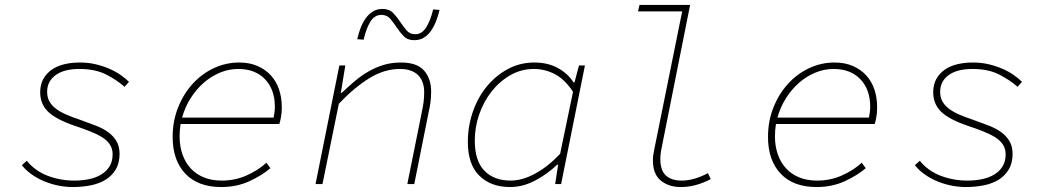

<svg xmlns="http://www.w3.org/2000/svg" viewBox="-20 -742 4240 774"><path d="M273 12Q244 12 214.5 6Q185 0 157.5 -11.5Q130 -23 107 -39.5Q84 -56 68 -76L88 -94Q121 -53 172 -33.5Q223 -14 280 -14Q312 -14 340 -20Q368 -26 389 -39Q410 -52 422 -72Q434 -92 434 -120Q434 -143 422.5 -160Q411 -177 390.5 -189.5Q370 -202 342 -213Q314 -224 281 -235Q205 -261 173.5 -292Q142 -323 142 -370Q142 -401 154.5 -423.5Q167 -446 188.5 -461Q210 -476 239 -483Q268 -490 302 -490Q336 -490 365.5 -483Q395 -476 420.5 -465Q446 -454 466 -440Q486 -426 500 -412L482 -392Q452 -419 408 -441.5Q364 -464 300 -464Q238 -464 204 -439Q170 -414 170 -372Q170 -349 179.5 -332.5Q189 -316 206.5 -303Q224 -290 248.5 -279.5Q273 -269 303 -259Q337 -247 366.5 -235.5Q396 -224 417 -208.5Q438 -193 450 -172Q462 -151 462 -122Q462 -85 447 -59.5Q432 -34 406.5 -18Q381 -2 346.5 5Q312 12 273 12Z M872 12Q778 12 727 -42Q676 -96 676 -190Q676 -254 698 -309Q720 -364 757 -404.5Q794 -445 842.5 -467.5Q891 -490 944 -490Q986 -490 1018 -476Q1050 -462 1072 -438Q1094 -414 1105 -381Q1116 -348 1116 -309Q1116 -287 1112.5 -268.5Q1109 -250 1106 -242H708Q706 -230 705 -217.5Q704 -205 704 -192Q704 -153 715.5 -120Q727 -87 748.5 -63.5Q770 -40 801.5 -27Q833 -14 874 -14Q927 -14 973.5 -34.5Q1020 -55 1054 -86L1070 -64Q1038 -36 986.5 -12Q935 12 872 12ZM940 -464Q903 -464 867.5 -449.5Q832 -435 802 -409Q772 -383 749 -347Q726 -311 714 -268H1083Q1088 -291 1088 -312Q1088 -381 1048.5 -422.5Q1009 -464 940 -464Z M1252 0 1348 -478H1372L1354 -368H1358Q1383 -392 1409 -414Q1435 -436 1464 -453Q1493 -470 1525.5 -480Q1558 -490 1596 -490Q1662 -490 1690 -457Q1718 -424 1718 -374Q1718 -350 1715.5 -330.5Q1713 -311 1708 -290L1650 0H1622L1680 -288Q1685 -311 1687.5 -330Q1690 -349 1690 -370Q1690 -415 1665 -439.5Q1640 -464 1592 -464Q1529 -464 1468.5 -426.5Q1408 -389 1346 -324L1280 0ZM1650 -580Q1623 -580 1607.5 -596Q1592 -612 1579.5 -631Q1567 -650 1553.5 -666Q1540 -682 1518 -682Q1489 -682 1472 -653Q1455 -624 1446 -582L1420 -584Q1425 -606 1433 -627.5Q1441 -649 1453 -666.5Q1465 -684 1482 -695Q1499 -706 1522 -706Q1549 -706 1564.5 -690Q1580 -674 1592.5 -655Q1605 -636 1618.5 -620Q1632 -604 1654 -604Q1682 -604 1699.5 -634Q1717 -664 1726 -704L1752 -702Q1747 -681 1739 -659.5Q1731 -638 1719 -620Q1707 -602 1690 -591Q1673 -580 1650 -580Z M2036 12Q1959 12 1912.5 -33.5Q1866 -79 1866 -170Q1866 -233 1886 -291Q1906 -349 1942 -393Q1978 -437 2027 -463.5Q2076 -490 2134 -490Q2188 -490 2228.5 -468Q2269 -446 2292 -410H2296L2314 -478H2338L2242 0H2218L2230 -78H2226Q2185 -39 2136 -13.5Q2087 12 2036 12ZM2038 -14Q2086 -14 2138 -42.5Q2190 -71 2238 -122L2290 -372Q2257 -422 2217 -443Q2177 -464 2132 -464Q2081 -464 2037.5 -439Q1994 -414 1962 -373.5Q1930 -333 1912 -281.5Q1894 -230 1894 -176Q1894 -93 1933 -53.5Q1972 -14 2038 -14Z M2724 12Q2676 12 2644 -14Q2612 -40 2612 -96Q2612 -115 2618 -142L2730 -696H2552L2558 -722H2762L2648 -150Q2642 -123 2642 -100Q2642 -55 2664.5 -34.5Q2687 -14 2728 -14Q2777 -14 2834 -44L2845 -20Q2817 -5 2786.5 3.5Q2756 12 2724 12Z M3272 12Q3178 12 3127 -42Q3076 -96 3076 -190Q3076 -254 3098 -309Q3120 -364 3157 -404.5Q3194 -445 3242.5 -467.5Q3291 -490 3344 -490Q3386 -490 3418 -476Q3450 -462 3472 -438Q3494 -414 3505 -381Q3516 -348 3516 -309Q3516 -287 3512.5 -268.5Q3509 -250 3506 -242H3108Q3106 -230 3105 -217.5Q3104 -205 3104 -192Q3104 -153 3115.5 -120Q3127 -87 3148.5 -63.5Q3170 -40 3201.5 -27Q3233 -14 3274 -14Q3327 -14 3373.5 -34.5Q3420 -55 3454 -86L3470 -64Q3438 -36 3386.5 -12Q3335 12 3272 12ZM3340 -464Q3303 -464 3267.5 -449.5Q3232 -435 3202 -409Q3172 -383 3149 -347Q3126 -311 3114 -268H3483Q3488 -291 3488 -312Q3488 -381 3448.5 -422.5Q3409 -464 3340 -464Z M3873 12Q3844 12 3814.5 6Q3785 0 3757.5 -11.5Q3730 -23 3707 -39.5Q3684 -56 3668 -76L3688 -94Q3721 -53 3772 -33.5Q3823 -14 3880 -14Q3912 -14 3940 -20Q3968 -26 3989 -39Q4010 -52 4022 -72Q4034 -92 4034 -120Q4034 -143 4022.5 -160Q4011 -177 3990.5 -189.5Q3970 -202 3942 -213Q3914 -224 3881 -235Q3805 -261 3773.5 -292Q3742 -323 3742 -370Q3742 -401 3754.5 -423.5Q3767 -446 3788.5 -461Q3810 -476 3839 -483Q3868 -490 3902 -490Q3936 -490 3965.5 -483Q3995 -476 4020.5 -465Q4046 -454 4066 -440Q4086 -426 4100 -412L4082 -392Q4052 -419 4008 -441.5Q3964 -464 3900 -464Q3838 -464 3804 -439Q3770 -414 3770 -372Q3770 -349 3779.5 -332.5Q3789 -316 3806.5 -303Q3824 -290 3848.5 -279.5Q3873 -269 3903 -259Q3937 -247 3966.5 -235.5Q3996 -224 4017 -208.5Q4038 -193 4050 -172Q4062 -151 4062 -122Q4062 -85 4047 -59.5Q4032 -34 4006.5 -18Q3981 -2 3946.5 5Q3912 12 3873 12Z"/></svg>

Font: Source Code Pro ExtraLight
Style: Italic
Weight: 200
Italic angle: -11°
Monospace: yes
Designer: Paul D. Hunt, Teo Tuominen
Foundry: Adobe Systems Incorporated
Version: Version 1.050;PS 1.000;hotconv 16.6.51;makeotf.lib2.5.65220